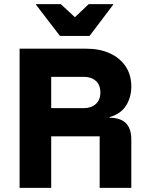

<svg xmlns="http://www.w3.org/2000/svg" viewBox="-20 -911 723 931"><path d="M75 0V-675H397.5Q462.5 -675 511.7 -652.9Q560.8 -630.8 588.8 -589.6Q616.7 -548.3 616.7 -491.7Q616.7 -440 591.7 -399.6Q566.7 -359.2 511.7 -343.3V-340Q616.7 -340 616.7 -235V0H463.3V-250H228.3V0ZM228.3 -386.7H387.5Q422.5 -386.7 444.6 -406.7Q466.7 -426.7 466.7 -462.5Q466.7 -499.2 444.6 -518.8Q422.5 -538.3 387.5 -538.3H228.3ZM270.8 -736.7 155 -887.5V-890.8H275L343.3 -827.5L410 -890.8H528.3V-887.5L414.2 -736.7Z"/></svg>

Font: Funnel Sans ExtraBold
Style: Regular
Weight: 800
Version: Version 1.000; Beta; Release 5; Build 24; ttfautohint (v1.8.